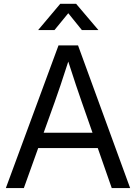

<svg xmlns="http://www.w3.org/2000/svg" viewBox="-20 -959 693 979"><path d="M9.8 0H101.6L174.8 -204.1H478.5L549.8 0H643.6L377.9 -727.5H278.3ZM257.8 -805.7 328.1 -891.6 397.5 -805.7H481.4V-806.2L368.2 -939.5H287.1L174.8 -806.2V-805.7ZM202.6 -282.2 258.8 -438.5C277.3 -489.7 296.9 -548.3 328.1 -645C359.4 -548.3 378.9 -489.7 397 -438.5L451.7 -282.2Z"/></svg>

Font: Raveo Display Display
Style: Regular
Weight: 400
Designer: Jakub Foglar, Rasmus Andersson (Inter)
Foundry: Jakubfoglar.com
Version: Version 1.100;Glyphs 3.2.3 (3260)